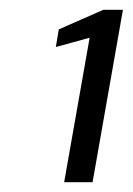

<svg xmlns="http://www.w3.org/2000/svg" viewBox="-20 -724 271 392"><path d="M111 -352 163 -647 94 -628 100 -664 191 -704H231L169 -352Z"/></svg>

Font: DM Sans 9pt Light
Style: Italic
Weight: 300
Italic angle: -10°
Version: Version 4.004;gftools[0.9.30]